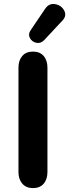

<svg xmlns="http://www.w3.org/2000/svg" viewBox="-20 -938 348 966"><path d="M72.9 -72.6V-597.4Q72.9 -634.3 92 -656.4Q111.1 -678.4 145.9 -678.4Q180.6 -678.4 199.7 -656.4Q218.7 -634.3 218.7 -597.4V-72.6Q218.7 -35.9 199.7 -13.8Q180.7 8.4 146.2 8.4Q111.6 8.4 92.3 -13.9Q72.9 -36.1 72.9 -72.6ZM133.5 -784.9 207.4 -894.2Q226.8 -922.5 257.6 -917.1Q288.3 -911.8 302.7 -885.4Q317 -858.9 294.6 -835.1L202.7 -736.6Q184.8 -718 163 -722.6Q141.1 -727.2 130.7 -746.3Q120.3 -765.3 133.5 -784.9Z"/></svg>

Font: SN Pro Thin
Style: Regular
Weight: 200
Designer: Tobias Whetton
Foundry: Supernotes
Version: Version 1.003;Glyphs 3.3 (3324)